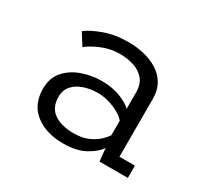

<svg xmlns="http://www.w3.org/2000/svg" viewBox="-115 -667 879 833"><g transform="rotate(30 325.0 -250.5)"><path d="M283.5 11Q197 11 143.2 -31.2Q89.5 -73.5 89.5 -151.5Q89.5 -206 120 -240.5Q150.5 -275 197.8 -291.5Q245 -308 294 -308Q350 -308 391.5 -290.8Q433 -273.5 447.5 -256.5V-339Q447.5 -380.5 426.8 -404.5Q406 -428.5 373.5 -438.8Q341 -449 305.5 -449Q255 -449 211.5 -429.8Q168 -410.5 147.5 -393L110.5 -451.5Q136.5 -472.5 190 -492.2Q243.5 -512 312 -512Q348.5 -512 386 -503.8Q423.5 -495.5 455 -476.8Q486.5 -458 505.5 -426.8Q524.5 -395.5 524.5 -349.5V-61.5H602V0H460L453.5 -65Q439.5 -40 396 -14.5Q352.5 11 283.5 11ZM300.5 -50Q342.5 -50 372.2 -63Q402 -76 420.5 -93.5Q439 -111 447.5 -125V-197Q437.5 -210.5 415 -223.8Q392.5 -237 363.5 -245.8Q334.5 -254.5 305.5 -254.5Q270.5 -254.5 238.5 -244.2Q206.5 -234 186 -211.8Q165.5 -189.5 165.5 -154.5Q165.5 -101 202.2 -75.5Q239 -50 300.5 -50Z"/></g></svg>

Font: Trispace Light
Style: Regular
Weight: 300
Designer: Tyler Finck
Foundry: Etcetera Type Company
Version: Version 1.210; ttfautohint (v1.8.3)